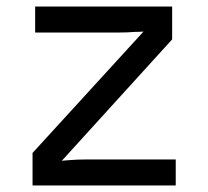

<svg xmlns="http://www.w3.org/2000/svg" viewBox="-20 -570 640 590"><path d="M88 -550H509V-449L170 -76Q181 -77 194 -78Q205 -79 218 -79.5Q231 -80 245 -80H520V0H80V-100L421 -473Q409 -472 395 -472Q384 -471 369.5 -470.5Q355 -470 341 -470H88Z"/></svg>

Font: JetBrainsMono NF
Style: Regular
Weight: 400
Monospace: yes
Designer: Philipp Nurullin, Konstantin Bulenkov
Foundry: JetBrains
Version: Version 1.0.2; ttfautohint (v1.8.3)